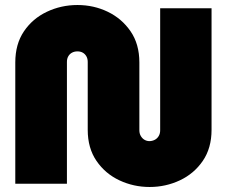

<svg xmlns="http://www.w3.org/2000/svg" viewBox="-20 -733 907 766"><path d="M577 13Q513 13 456.5 -13.5Q400 -40 365 -91Q330 -142 330 -215V-486Q330 -499 324.5 -508.5Q319 -518 310 -523Q301 -528 289 -528Q277 -528 267.5 -523Q258 -518 252.5 -508.5Q247 -499 247 -486V0H41V-484Q41 -557 75.5 -608Q110 -659 167 -686Q224 -713 289 -713Q354 -713 410 -686Q466 -659 501 -608Q536 -557 536 -484V-213Q536 -200 542 -190Q548 -180 557 -175Q566 -170 576 -170Q587 -170 597 -175Q607 -180 613 -190Q619 -200 619 -213V-700H824V-215Q824 -142 789 -91Q754 -40 697.5 -13.5Q641 13 577 13Z"/></svg>

Font: MuseoModerno Thin Black
Style: Regular
Weight: 900
Version: Version 1.002